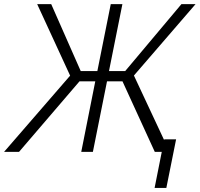

<svg xmlns="http://www.w3.org/2000/svg" viewBox="-48 -731 962 924"><path d="M768.5 0H697L541.5 -339.5H467L399 0H343L410.5 -339.5H334.5L43.5 0H-28.5L289.5 -367L131 -711H198.5L340.5 -389H420.5L485 -711H541L476.5 -389H554.5L825 -711H893L596.5 -367.5ZM752.5 173.5H696L742.5 -60.5H799.5Z"/></svg>

Font: Roberto Sans Light
Style: Italic
Weight: 300
Italic angle: -11°
Designer: Google
Version: Version 1.00;June 11, 2020;FontCreator 12.0.0.2522 64-bit; t